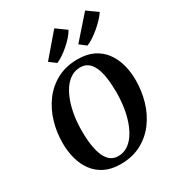

<svg xmlns="http://www.w3.org/2000/svg" viewBox="-235 -1153 1192 1302"><g transform="rotate(-30 361.0 -502.0)"><path d="M324 10Q253.5 10 202 -15.2Q150.5 -40.5 117.8 -84.5Q85 -128.5 69 -186Q53 -243.5 53 -308Q52.5 -394 76.2 -473.8Q100 -553.5 147 -616.5Q194 -679.5 263.5 -716.2Q333 -753 424.5 -753Q496 -753 547.2 -727.8Q598.5 -702.5 631.2 -658.5Q664 -614.5 679.8 -558Q695.5 -501.5 696 -438.5Q696.5 -351.5 673 -270.8Q649.5 -190 602.5 -127Q555.5 -64 485.8 -27Q416 10 324 10ZM337 -45.5Q376.5 -45.5 409 -65.8Q441.5 -86 466.2 -122.8Q491 -159.5 508 -208.2Q525 -257 533.2 -314Q541.5 -371 541.5 -432Q541 -495 533.5 -544.2Q526 -593.5 510.5 -627.5Q495 -661.5 470.5 -679Q446 -696.5 411.5 -696.5Q372 -696.5 339.5 -676.2Q307 -656 282.2 -619.8Q257.5 -583.5 240.5 -535Q223.5 -486.5 215 -430.2Q206.5 -374 207 -314Q207 -250 215 -200Q223 -150 238.8 -115.5Q254.5 -81 279 -63.2Q303.5 -45.5 337 -45.5ZM242.5 -838 393 -1013.5 471.5 -956.5Q461 -936 440 -912Q419 -888 392.5 -865Q366 -842 339.8 -824.5Q313.5 -807 293.5 -799.5ZM480 -838 634.5 -1013.5 715.5 -955.5Q703 -935.5 680.8 -911.8Q658.5 -888 631.2 -865Q604 -842 577.2 -824.5Q550.5 -807 529.5 -799.5Z"/></g></svg>

Font: Merriweather 24pt
Style: Bold Italic
Weight: 700
Italic angle: -7.8°
Designer: Eben Sorkin
Foundry: Eben Sorkin
Version: Version 2.101